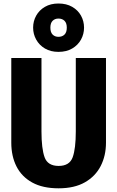

<svg xmlns="http://www.w3.org/2000/svg" viewBox="-20 -1035 655 1073"><path d="M572.3 -710.8V-237.9Q572.3 -165.1 542.8 -107.4Q513.3 -49.7 454.6 -16.2Q395.9 17.4 307.7 17.4Q219 17.4 160.3 -14.9Q101.5 -47.2 72.3 -104.6Q43.1 -162.1 43.1 -237.9V-710.8H211.8V-300.5Q211.8 -204.6 229.2 -156.2Q246.7 -107.7 307.7 -107.7Q368.7 -107.7 386.2 -156.2Q403.6 -204.6 403.6 -300.5V-710.8ZM306.7 -1015.4Q351.3 -1015.4 383.3 -996.9Q415.4 -978.5 432.6 -947.7Q449.7 -916.9 449.7 -880.5Q449.7 -844.6 432.6 -813.6Q415.4 -782.6 383.3 -763.8Q351.3 -745.1 306.7 -745.1Q263.1 -745.1 231.3 -763.8Q199.5 -782.6 182.3 -813.6Q165.1 -844.6 165.1 -880.5Q165.1 -916.9 182.3 -947.7Q199.5 -978.5 231.3 -996.9Q263.1 -1015.4 306.7 -1015.4ZM306.7 -931.3Q286.7 -931.3 274.1 -918.7Q261.5 -906.2 261.5 -880.5Q261.5 -854.4 274.1 -841.8Q286.7 -829.2 306.7 -829.2Q327.7 -829.2 340.5 -841.8Q353.3 -854.4 353.3 -880.5Q353.3 -906.2 340.5 -918.7Q327.7 -931.3 306.7 -931.3Z"/></svg>

Font: FiraCode Nerd Font
Style: Bold
Weight: 700
Designer: Carrois Corporate, Edenspiekermann AG, Nikita Prokopov
Foundry: Carrois Corporate, Edenspiekermann AG, Nikita Prokopov
Version: Version 6.002;Nerd Fonts 2.1.0